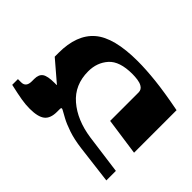

<svg xmlns="http://www.w3.org/2000/svg" viewBox="-172 -786 926 926"><g transform="rotate(-45 291.0 -323.5)"><path d="M38 0 62 -195Q69 -250 82.5 -289.5Q96 -329 109.5 -353.5Q123 -378 128 -387Q132 -394 132 -397Q132 -402 122 -402H104Q59 -402 40 -426Q21 -450 21 -506Q21 -534 26 -564Q31 -594 43 -647H82V-625Q82 -592 122 -592H138Q169 -592 181.5 -574Q194 -556 194 -509V-495L195 -494L284 -598H310Q434 -598 493 -529.5Q552 -461 552 -299Q552 -244 544.5 -173.5Q537 -103 517 0H227L254 -190H448Q468 -190 478 -208Q485 -220 487.5 -238Q490 -256 490 -274Q490 -361 449 -397.5Q408 -434 348 -434Q256 -434 200.5 -369.5Q145 -305 130 -201L103 0Z"/></g></svg>

Font: Noto Serif Hebrew SemiCondensed Black
Style: Regular
Weight: 900
Width: 4
Designer: Monotype Design Team
Foundry: Monotype Imaging Inc.
Version: Version 2.004; ttfautohint (v1.8.4.7-5d5b)